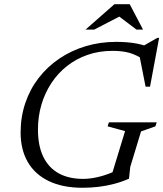

<svg xmlns="http://www.w3.org/2000/svg" viewBox="-20 -878 772 908"><path d="M373 -32Q402.5 -32 436.2 -39.2Q470 -46.5 501.8 -59.2Q533.5 -72 555 -88.5L501.5 -28.5L571.5 -258L489 -280.5L495 -299.5H721L715 -280.5L647 -256.5L596 -88.5L590 -33Q557.5 -18.5 521 -8.8Q484.5 1 446.5 5.5Q408.5 10 371 10Q276 10 210.5 -21.8Q145 -53.5 111.2 -112Q77.5 -170.5 77.5 -251Q77.5 -325.5 99.8 -391Q122 -456.5 163 -509.5Q204 -562.5 260.5 -600.8Q317 -639 385 -659.5Q453 -680 529.5 -680Q555.5 -680 581 -678Q606.5 -676 631.5 -671Q656.5 -666 681 -656.5L651.5 -657.5L724 -699H732.5L689.5 -468H668.5L639.5 -615L664 -593Q626.5 -618 593 -627.8Q559.5 -637.5 512 -637.5Q449 -637.5 394.8 -618.8Q340.5 -600 297 -565.8Q253.5 -531.5 222.8 -484.8Q192 -438 175.8 -382.5Q159.5 -327 159.5 -265.5Q159.5 -188.5 184.8 -136.5Q210 -84.5 257.8 -58.2Q305.5 -32 373 -32ZM384.5 -738 521 -858H593.5L656.5 -738H625.5L539.5 -803H551L425.5 -738Z"/></svg>

Font: Newsreader Text
Style: Italic
Weight: 400
Italic angle: -17°
Designer: Hugues Gentile
Foundry: Production Type
Version: Version 1.001